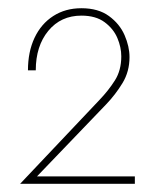

<svg xmlns="http://www.w3.org/2000/svg" viewBox="-20 -729 376 467"><path d="M29 -282H308V-300H70L238 -475Q261 -499 278 -527Q295 -555 295 -590Q295 -616 283 -643.5Q271 -671 245 -690Q219 -709 178 -709Q139 -709 109.5 -690Q80 -671 64 -637Q48 -603 48 -558H67Q67 -617 97.5 -654Q128 -691 178 -691Q213 -691 234.5 -675Q256 -659 265.5 -636.5Q275 -614 275 -592Q275 -558 259.5 -533.5Q244 -509 222 -486Z"/></svg>

Font: Jost ExtraLight
Style: Regular
Weight: 250
Version: Version 3.710